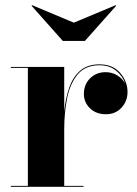

<svg xmlns="http://www.w3.org/2000/svg" viewBox="-20 -717 527 737"><path d="M263.5 -630 423.5 -697 426 -695 306 -560H221L101 -695L103.5 -697ZM21.5 -3.5H87V-456.5H21.5V-460H226.5V-288Q231.5 -340 246 -381.2Q260.5 -422.5 288.5 -446.2Q316.5 -470 361.5 -470Q413 -470 441.2 -437.2Q469.5 -404.5 469.5 -364Q469.5 -329 446.5 -303.8Q423.5 -278.5 386.5 -278.5Q348.5 -278.5 325.2 -301.5Q302 -324.5 302 -356Q302 -393 326 -416.5Q350 -440 385 -440Q411 -440 431 -427.2Q451 -414.5 460.5 -395.5Q451.5 -424.5 426 -445.5Q400.5 -466.5 361.5 -466.5Q308.5 -466.5 279.2 -432.5Q250 -398.5 238.2 -342.5Q226.5 -286.5 226.5 -220V-3.5H300.5V0H21.5Z"/></svg>

Font: Bodoni* 48pt
Style: Bold
Weight: 700
Version: Version 2.3